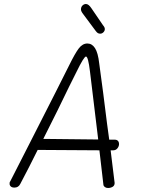

<svg xmlns="http://www.w3.org/2000/svg" viewBox="-20 -928 702 958"><path d="M545 -178H532L551 -23L552 -15Q552 -2 542 4Q532 10 519 10Q510 10 503.5 5.5Q497 1 496 -6L476 -178L168 -180Q124 -91 81 -10Q72 8 52 8Q39 8 33 1.5Q27 -5 28 -13V-15Q28 -20 31 -23L132 -221Q287 -525 325 -602Q355 -663 373.5 -687Q392 -711 416 -711Q439 -711 454 -688Q469 -665 475 -612Q495 -468 514 -312Q522 -258 525 -231H553Q563 -231 568.5 -225Q574 -219 574 -210Q574 -198 566 -188Q558 -178 545 -178ZM470 -232 429 -571Q420 -646 409 -646Q399 -646 362 -570L325 -496Q273 -387 196 -235ZM458 -773 394 -859Q384 -872 384 -881Q384 -893 391.5 -900.5Q399 -908 409 -908Q422 -908 436 -887L494 -802Q503 -792 503 -783Q503 -774 496 -767Q489 -760 480 -760Q474 -760 469 -762.5Q464 -765 458 -773Z"/></svg>

Font: Mali Light
Style: Italic
Weight: 300
Italic angle: -10°
Version: Version 1.000; ttfautohint (v1.6)